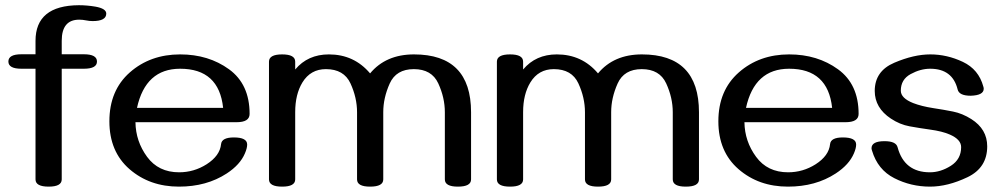

<svg xmlns="http://www.w3.org/2000/svg" viewBox="-20 -694 3777 726"><path d="M164.1 11.7Q114.3 11.7 114.3 -15.6V-434.1H61Q11.7 -434.1 11.7 -461.4Q11.7 -488.8 61 -488.8H114.3V-539.6Q114.3 -673.3 278.3 -674.3Q308.6 -674.3 340.8 -668.9Q381.8 -661.6 381.8 -642.6Q381.8 -614.3 330.1 -614.3Q317.9 -614.3 305.4 -616.9Q293 -619.6 279.3 -619.6Q213.4 -619.6 213.4 -539.6V-488.8H296.9Q346.7 -488.8 346.7 -461.4Q346.7 -434.1 296.9 -434.1H213.4V-15.6Q213.4 11.7 164.1 11.7Z M656.7 11.7Q545.9 11.7 469.7 -54.4Q393.6 -120.6 393.6 -235.4Q393.6 -352.1 470.9 -420.2Q548.3 -488.3 661.1 -488.3Q768.6 -488.3 846.2 -431.9Q923.8 -375.5 923.8 -263.2Q923.8 -231.9 874.5 -231.9H492.2Q493.2 -159.7 536.1 -101.1Q579.1 -42.5 657.2 -42.5Q713.4 -42.5 761.2 -72.8Q811.5 -105 815.9 -148.9Q818.4 -174.3 864.3 -174.3Q914.6 -174.3 914.6 -147.5Q914.6 -133.8 906.2 -114.3Q888.2 -71.3 837.4 -38.1Q761.2 11.7 656.7 11.7ZM823.7 -286.1Q808.1 -434.1 661.1 -434.1Q530.3 -434.1 498 -286.1Z M1711.4 11.7Q1662.1 11.7 1662.1 -15.6V-269.5Q1662.1 -324.7 1637.2 -378.7Q1612.3 -432.6 1544.9 -432.6Q1478 -432.6 1453.6 -378.2Q1429.2 -323.7 1429.2 -270V-15.6Q1429.2 11.7 1379.4 11.7Q1330.1 11.7 1330.1 -15.6V-269.5Q1330.1 -324.7 1305.2 -378.7Q1280.3 -432.6 1212.4 -432.6Q1154.3 -432.6 1123.5 -382.3Q1096.2 -337.4 1096.2 -270V-15.6Q1096.2 11.7 1046.9 11.7Q997.1 11.7 997.1 -15.6V-460.9Q997.1 -488.3 1046.9 -488.3Q1096.2 -488.3 1096.2 -460.9V-431.2Q1144 -488.3 1223.6 -488.3Q1318.8 -488.3 1379.4 -416.5Q1439 -488.3 1545.4 -488.3Q1761.2 -488.3 1761.2 -269.5V-15.6Q1761.2 11.7 1711.4 11.7Z M2573.2 11.7Q2523.9 11.7 2523.9 -15.6V-269.5Q2523.9 -324.7 2499 -378.7Q2474.1 -432.6 2406.7 -432.6Q2339.8 -432.6 2315.4 -378.2Q2291 -323.7 2291 -270V-15.6Q2291 11.7 2241.2 11.7Q2191.9 11.7 2191.9 -15.6V-269.5Q2191.9 -324.7 2167 -378.7Q2142.1 -432.6 2074.2 -432.6Q2016.1 -432.6 1985.4 -382.3Q1958 -337.4 1958 -270V-15.6Q1958 11.7 1908.7 11.7Q1858.9 11.7 1858.9 -15.6V-460.9Q1858.9 -488.3 1908.7 -488.3Q1958 -488.3 1958 -460.9V-431.2Q2005.9 -488.3 2085.4 -488.3Q2180.7 -488.3 2241.2 -416.5Q2300.8 -488.3 2407.2 -488.3Q2623 -488.3 2623 -269.5V-15.6Q2623 11.7 2573.2 11.7Z M2959.5 11.7Q2848.6 11.7 2772.5 -54.4Q2696.3 -120.6 2696.3 -235.4Q2696.3 -352.1 2773.7 -420.2Q2851.1 -488.3 2963.9 -488.3Q3071.3 -488.3 3148.9 -431.9Q3226.6 -375.5 3226.6 -263.2Q3226.6 -231.9 3177.2 -231.9H2794.9Q2795.9 -159.7 2838.9 -101.1Q2881.8 -42.5 2960 -42.5Q3016.1 -42.5 3064 -72.8Q3114.3 -105 3118.7 -148.9Q3121.1 -174.3 3167 -174.3Q3217.3 -174.3 3217.3 -147.5Q3217.3 -133.8 3209 -114.3Q3190.9 -71.3 3140.1 -38.1Q3064 11.7 2959.5 11.7ZM3126.5 -286.1Q3110.8 -434.1 2963.9 -434.1Q2833 -434.1 2800.8 -286.1Z M3496.6 11.7Q3424.3 11.7 3361.6 -20.3Q3298.8 -52.2 3277.3 -124.5Q3275.4 -130.4 3275.4 -133.3Q3275.4 -160.2 3324.7 -160.2Q3368.2 -160.2 3374 -137.2Q3399.4 -42.5 3496.1 -42.5Q3536.6 -42.5 3575.4 -67.1Q3614.3 -91.8 3614.3 -137.7Q3614.3 -166.5 3571.8 -185.1Q3543 -197.8 3496.1 -204.1Q3457 -209.5 3419.7 -216.3Q3382.3 -223.1 3348.6 -245.6Q3287.6 -286.1 3287.6 -350.1Q3287.6 -425.3 3361.6 -456.8Q3435.5 -488.3 3497.6 -488.3Q3561 -488.3 3620.8 -460Q3680.7 -431.6 3698.2 -366.7Q3699.7 -362.3 3699.7 -358.4Q3699.7 -333.5 3650.4 -332Q3606.9 -332 3601.1 -355.5Q3582 -434.1 3497.1 -434.1Q3460.4 -434.1 3423.3 -413.8Q3386.2 -393.6 3386.2 -351.1Q3386.2 -322.8 3433.1 -304.2Q3464.8 -292 3508.8 -285.2Q3547.9 -279.3 3583.5 -272.2Q3619.1 -265.1 3652.8 -243.7Q3712.9 -205.6 3712.9 -140.6Q3712.9 -59.6 3638.2 -23.9Q3563.5 11.7 3496.6 11.7Z"/></svg>

Font: Gayathri
Style: Bold
Weight: 700
Designer: Binoy Dominic <binoy.domenic@gmail.com>
Foundry: SMC
Version: Version 1.000